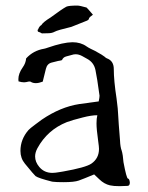

<svg xmlns="http://www.w3.org/2000/svg" viewBox="-20 -654 521 678"><path d="M165 -43.5Q174.8 -43.5 190.9 -46.4L202.6 -48.3Q282.7 -62.5 302.7 -76.2Q329.6 -94.7 329.6 -128.4Q329.6 -135.3 326.7 -155.8Q320.8 -197.8 320.8 -218.3Q320.8 -235.4 323.7 -247.1Q302.7 -247.1 272.5 -239.3Q233.4 -229.5 215.8 -222.7Q147.5 -195.3 112.3 -130.9Q104 -115.7 104 -101.6Q104 -82 118.7 -64.5Q136.2 -43.5 165 -43.5ZM402.3 3.4Q380.9 3.4 368.2 0.5Q347.7 -4.4 331.1 -20.5L312.5 -38.1Q273.9 -22 258.1 -16.4Q242.2 -10.7 204.1 -10.7Q178.7 -10.7 167 -12.2L163.6 -12.7Q115.2 -24.9 105.5 -32.2Q101.1 -35.6 67.9 -76.2Q52.2 -95.2 52.2 -121.1Q52.2 -162.1 80.6 -194.8Q85.4 -200.2 104.5 -214.4Q121.6 -226.6 127.4 -231.4Q193.4 -276.4 260.3 -286.6L328.6 -295.9Q331.5 -310.5 331.5 -315.9Q322.8 -379.9 317.1 -406.7Q311.5 -433.6 287.6 -446.3Q278.8 -451.7 270 -456.1Q258.3 -462.4 247.1 -462.4Q240.2 -462.4 233.4 -460Q223.6 -457.5 213.4 -454.6Q203.1 -451.7 199.2 -442.4Q198.7 -440.9 191.9 -439.9Q185.1 -439 177.5 -436.8Q169.9 -434.6 162.6 -433.1Q146.5 -429.2 142.1 -411.1L130.9 -365.7Q117.2 -360.4 106.4 -360.4Q96.2 -360.4 88.4 -365.2Q87.4 -366.2 85 -366.2Q83.5 -366.2 81.5 -366Q79.6 -365.7 77.4 -365.2Q75.2 -364.7 72 -364Q68.8 -363.3 64.9 -363.3Q56.2 -363.3 45.4 -366.7L44.9 -374.5Q44.9 -394.5 60.5 -416.5Q70.8 -430.7 72.3 -447.8Q97.7 -475.6 135.7 -481.9Q141.1 -482.9 148.9 -485.8Q202.6 -504.4 235.8 -504.9Q265.1 -504.9 285.6 -490.2Q291 -486.3 300.8 -481.4Q308.6 -478 315.9 -474.1Q344.2 -458.5 348.9 -454.1Q353.5 -449.7 356.9 -448.2Q381.8 -439.5 381.8 -410.2Q381.8 -369.6 391.6 -306.2Q397 -264.6 397 -252.4Q397 -248 399.4 -214.4L403.8 -158.2Q404.8 -134.3 409.7 -122.1Q411.6 -116.7 413.6 -104L416 -81.5Q426.8 -23.9 431.9 -23.4Q437 -22.9 438.5 -9.8Q438.5 2 430.7 2.4Q415 3.4 402.3 3.4ZM117.2 -541Q113.8 -541.5 112.8 -544.9Q112.8 -547.9 113.3 -549.3L114.7 -550.3Q118.7 -561.5 126 -565.4Q131.8 -575.7 158.7 -592.3Q198.2 -621.6 214.4 -630.4Q222.7 -634.3 253.4 -634.3Q261.2 -634.3 285.6 -627.4Q289.1 -624.5 302.7 -608.4L308.1 -602.1Q303.2 -598.6 298.6 -594.7Q293.9 -590.8 293.9 -586.9Q293.9 -585 288.1 -581.5Q277.3 -577.1 231.9 -559.1Q182.6 -547.4 173.1 -542Q163.6 -536.6 149.4 -536.6L127.9 -536.1Q119.6 -541 117.2 -541Z"/></svg>

Font: Kurland
Style: Regular
Weight: 400
Designer: GGBot
Version: 0.22